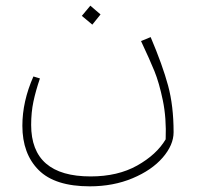

<svg xmlns="http://www.w3.org/2000/svg" viewBox="-20 -421 703 678"><path d="M593 46Q593 91 554.5 135.5Q516 180 448 208.5Q380 237 297 237Q174 237 116.5 179.5Q59 122 59 23Q59 -63 98 -151L121 -144Q106 -100 98 -62Q90 -24 90 20Q90 202 300 202Q396 202 464.5 163.5Q533 125 565 71Q568 -4 555 -66.5Q542 -129 525.5 -169.5Q509 -210 478 -276L512 -290Q554 -191 573.5 -119Q593 -47 593 46ZM269 -365 299 -401 335 -370 306 -334Z"/></svg>

Font: FiraGO UltraLight
Style: Italic
Weight: 200
Italic angle: -8°
Designer: bBox Type GmbH
Foundry: bBox Type GmbH
Version: Version 1.001